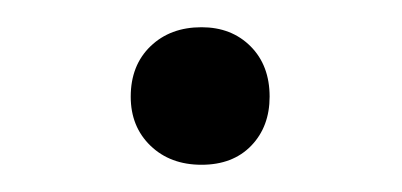

<svg xmlns="http://www.w3.org/2000/svg" viewBox="-20 -440 295 141"><path d="M76 -369Q76 -392 90.5 -406Q105 -420 128 -420Q150 -420 164 -406Q178 -392 178 -369Q178 -347 164.5 -333Q151 -319 128 -319Q105 -319 90.5 -333Q76 -347 76 -369Z"/></svg>

Font: Ysabeau Infant
Style: Regular
Weight: 400
Designer: Christian Thalmann (Catharsis Fonts)
Version: Version 0.003